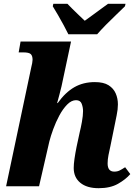

<svg xmlns="http://www.w3.org/2000/svg" viewBox="-20 -978 719 1008"><path d="M498 10Q436 10 401.5 -18.5Q367 -47 367 -96Q367 -116 371 -144Q375 -172 382 -207L399 -286Q404 -305 410 -338Q416 -371 416 -395Q416 -414 409 -433Q402 -452 379 -452Q355 -452 332.5 -429Q310 -406 291.5 -371.5Q273 -337 259.5 -300Q246 -263 239 -235L185 0H12L144 -624Q147 -635 149 -646.5Q151 -658 151 -664Q151 -685 141.5 -694Q132 -703 102 -703H78L88 -760H353L303 -525Q299 -508 292 -481.5Q285 -455 280 -437H283Q323 -493 370 -520Q417 -547 478 -547Q524 -547 550 -530.5Q576 -514 587.5 -487.5Q599 -461 599 -430Q599 -404 592.5 -373Q586 -342 581 -316L560 -213Q554 -186 549.5 -163.5Q545 -141 545 -120Q545 -77 580 -77Q596 -77 608 -83Q620 -89 637 -100L664 -64Q640 -36 599.5 -13Q559 10 498 10ZM339 -798Q330 -817 315 -844.5Q300 -872 284.5 -899Q269 -926 257 -945L260 -958H334Q344 -947 360.5 -931Q377 -915 394.5 -898Q412 -881 425 -869Q442 -881 465 -898Q488 -915 510 -931Q532 -947 547 -958H639L636 -945Q617 -926 590 -900.5Q563 -875 536.5 -848Q510 -821 490 -798Z"/></svg>

Font: Noto Serif ExtraBold
Style: Italic
Weight: 800
Italic angle: -12°
Designer: Monotype Design Team
Foundry: Monotype Imaging Inc.
Version: Version 2.013